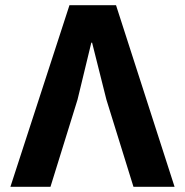

<svg xmlns="http://www.w3.org/2000/svg" viewBox="-20 -718 711 738"><path d="M426 -698 651 0H493L389 -335L334 -554H331L278 -335L174 0H20L247 -698Z"/></svg>

Font: Aneliza ExtraBold
Style: Regular
Weight: 800
Designer: Mike Abbink, Paul van der Laan, Pieter van Rosmalen
Foundry: Bold Monday
Version: Version 3.001;September 8, 2019;FontCreator 11.5.0.2425 64-b